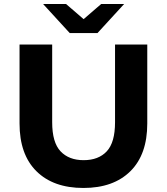

<svg xmlns="http://www.w3.org/2000/svg" viewBox="-20 -921 828 953"><path d="M394 12Q245 12 161 -71Q77 -154 77 -308V-700H239V-314Q239 -214 280.5 -170Q322 -126 395 -126Q469 -126 510 -170Q551 -214 551 -314V-700H711V-308Q711 -154 627 -71Q543 12 394 12ZM326 -757 194 -901H308L395 -826L482 -901H596L464 -757Z"/></svg>

Font: Montserrat Z
Style: Bold
Weight: 700
Designer: Julieta Ulanovsky
Foundry: Julieta Ulanovsky
Version: Version 8.000